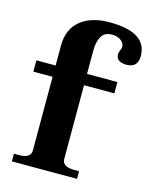

<svg xmlns="http://www.w3.org/2000/svg" viewBox="-110 -795 690 868"><g transform="rotate(15 235.0 -361.0)"><path d="M470 -610Q470 -556 416 -556Q394 -556 381 -565Q368 -574 368 -593Q368 -601 373 -611.5Q378 -622 378 -628Q378 -647 361 -659Q344 -671 320 -671Q285 -671 270.5 -645.5Q256 -620 256 -580V-470H398V-417H256V-72Q256 -54 270 -45Q284 -36 309 -36H335V0H30V-36H55Q81 -36 95 -45Q109 -54 109 -72V-417H19V-470H109V-564Q109 -640 159 -681Q209 -722 295 -722Q470 -722 470 -610Z"/></g></svg>

Font: Taviraj DemiBold
Style: Regular
Weight: 600
Designer: Katatrad Team
Foundry: CadsonDemak
Version: Version 1.030